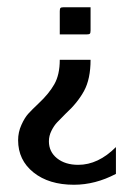

<svg xmlns="http://www.w3.org/2000/svg" viewBox="-20 -365 370 530"><path d="M230 -345V-281Q230 -274 228 -272Q226 -270 219 -270H145V-334Q145 -341 147 -343Q149 -345 156 -345ZM230 -200Q230 -147 212 -114Q194 -81 161 -51Q146 -36 137.5 -27Q129 -18 122 -4Q115 10 115 25Q115 54 137.5 72Q160 90 196 90Q251 90 300 41V115Q243 145 184 145Q115 145 72.5 111Q30 77 30 22Q30 0 39 -20Q48 -40 58 -51Q68 -62 86 -79Q115 -106 130 -132.5Q145 -159 145 -200Z"/></svg>

Font: Glametrix
Style: Bold
Weight: 700
Designer: gluk
Foundry: gluk
Version: Version 0.40